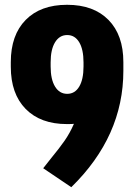

<svg xmlns="http://www.w3.org/2000/svg" viewBox="-20 -755 574 800"><path d="M494 -477V-460Q494 -187 277 25L160 -54Q157 -50 194 -97Q227 -137 249 -168.5Q271 -200 288 -239Q279 -238 260 -238H259Q149 -238 87 -301Q25 -364 25 -477V-496Q25 -609 87 -672Q149 -735 259 -735H260Q370 -735 432 -672Q494 -609 494 -496ZM328 -495Q328 -549 310 -579Q292 -609 260 -609Q228 -609 209.5 -579Q191 -549 191 -495V-478Q191 -424 209.5 -394Q228 -364 260 -364Q292 -364 310 -394Q328 -424 328 -478Z"/></svg>

Font: Akshar
Style: Bold
Weight: 700
Designer: Tall Chai
Foundry: Tall Chai
Version: Version 1.000